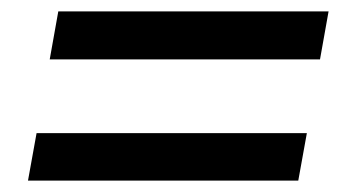

<svg xmlns="http://www.w3.org/2000/svg" viewBox="-20 -422 624 336"><path d="M67 -318 82 -402H555L540 -318ZM29 -106 44 -189H517L502 -106Z"/></svg>

Font: Archivo VF Beta
Style: Italic
Weight: 400
Italic angle: -10°
Designer: Hector Gatti
Foundry: Omnibus-Type
Version: Version 1.002